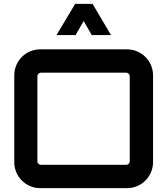

<svg xmlns="http://www.w3.org/2000/svg" viewBox="-20 -976 868 996"><path d="M372 -794 414 -867 456 -794H556L460 -956H370L273 -794ZM189 0H639C713 0 774 -60 774 -135V-585C774 -660 713 -720 639 -720H189C114 -720 54 -660 54 -585V-135C54 -60 114 0 189 0ZM192 -121C183 -121 174 -129 174 -139V-581C174 -591 183 -599 192 -599H635C644 -599 653 -591 653 -581V-139C653 -129 644 -121 635 -121Z"/></svg>

Font: Orbitron SemiBold
Style: Regular
Weight: 600
Designer: Matt McInerney
Foundry: The League of Moveable Type
Version: Version 2.001